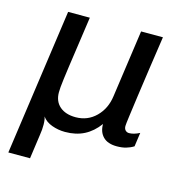

<svg xmlns="http://www.w3.org/2000/svg" viewBox="-101 -602 802 853"><g transform="rotate(15 300.0 -175.0)"><path d="M13.2 161 108.2 -511H208Q196.5 -429.8 188.2 -372.8Q180 -315.8 174.6 -278.1Q169.2 -240.5 166.4 -217.4Q163.5 -194.2 162.2 -180Q161 -165.8 161 -155.2Q161 -113.8 187.9 -90.6Q214.8 -67.5 260.8 -67.5Q315.8 -67.5 354 -105.2Q392.2 -143 400 -201.8L443.8 -511H544.2Q533.2 -436.5 522.6 -364Q512 -291.5 503.8 -231.8Q495.5 -172 490.4 -133.6Q485.2 -95.2 485.2 -87.2Q485.2 -74.5 492 -67.6Q498.8 -60.8 508.8 -60.8Q530 -60.8 556.8 -74.5L547.8 -10.5Q531.8 -0.5 513.2 4.8Q494.8 10 471 10Q429.2 10 407.9 -11.6Q386.5 -33.2 386.8 -70Q358 -30.8 320.2 -11.5Q282.5 7.8 232.5 7.8Q200.8 7.8 171.8 -2.8Q142.8 -13.2 127.2 -35.2Q132.2 -23.2 132.6 0.2Q133 23.8 128.5 50.5L113 161Z"/></g></svg>

Font: Chivo Mono Medium
Style: Italic
Weight: 500
Italic angle: -8.05°
Monospace: yes
Designer: Hector Gatti
Foundry: Omnibus-Type
Version: Version 1.008